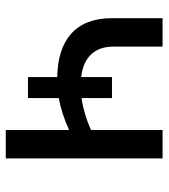

<svg xmlns="http://www.w3.org/2000/svg" viewBox="20 -590 570 649"><g transform="rotate(90 304.5 -265.0)"><path d="M240 -75H311V-179C348 -186 384 -198 419 -214V0H515V-530H419V-288C383 -272 346 -261 311 -256V-359H240V-255C176 -262 137 -298 137 -364V-530H41V-358C41 -235 116 -176 240 -174Z"/></g></svg>

Font: Chess Sans Medium
Style: Regular
Weight: 500
Designer: Wolf Bōese
Foundry: Wolf Bōese
Version: Version 7.223;Glyphs 3.3 (3306)